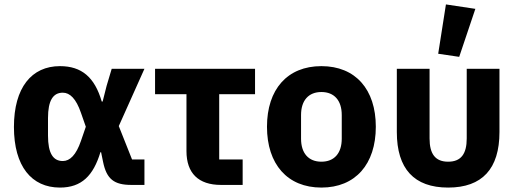

<svg xmlns="http://www.w3.org/2000/svg" viewBox="-20 -836 2337 868"><path d="M633 -115H577L517 -266L633 -525H485L462 -448L444 -377H440C408 -487 349 -537 251 -537C123 -537 43 -440 43 -262C43 -84 123 12 251 12C349 12 402 -42 434 -148H437L446 -104C462 -26 496 0 574 0H633ZM264 -108C220 -108 197 -143 197 -223V-302C197 -382 220 -417 264 -417C296 -417 324 -390 346 -326L368 -263L346 -199C324 -135 296 -108 264 -108Z M1077 0V-115H971V-410H1133V-525H681V-410H823V-153C823 -53 877 0 979 0Z M1433 12C1587 12 1679 -94 1679 -263C1679 -432 1587 -537 1433 -537C1279 -537 1187 -432 1187 -263C1187 -94 1279 12 1433 12ZM1433 -105C1375 -105 1341 -143 1341 -209V-316C1341 -382 1375 -420 1433 -420C1491 -420 1525 -382 1525 -316V-209C1525 -143 1491 -105 1433 -105Z M2129 -796 1996 -816 1961 -593 2056 -579ZM1922 -525H1774V-239C1774 -73 1852 12 2006 12C2160 12 2238 -73 2238 -239V-525H2090V-210C2090 -140 2064 -105 2006 -105C1948 -105 1922 -140 1922 -210Z"/></svg>

Font: LVC Sans
Style: Bold
Weight: 700
Designer: Mike Abbink, Paul van der Laan, Pieter van Rosmalen
Foundry: Bold Monday
Version: Version 3.0